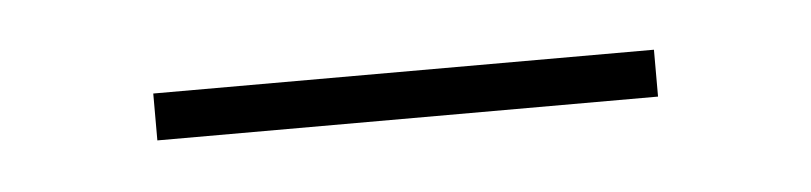

<svg xmlns="http://www.w3.org/2000/svg" viewBox="-22 -632 431 102"><g transform="rotate(-5 193.5 -581.5)"><path d="M60 -569V-594H327V-569Z"/></g></svg>

Font: Kanit Thin
Style: Regular
Weight: 250
Designer: Katatrad Team
Foundry: CadsonDemak
Version: Version 2.000; ttfautohint (v1.8.3)